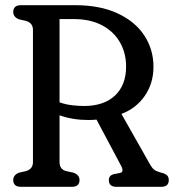

<svg xmlns="http://www.w3.org/2000/svg" viewBox="-20 -720 677 740"><path d="M571.5 -462.5Q571.5 -399 538 -350.5Q504.5 -302 448 -281L559 -85Q566.5 -72 574.2 -66Q582 -60 598 -55.5Q617 -51 623.8 -44.2Q630.5 -37.5 630.5 -26Q630.5 0 601 0H428.5Q399.5 0 399.5 -26Q399.5 -43 417 -48.5L443 -53.5Q459 -57.5 447 -80.5L352 -259Q337 -257.5 319.5 -257.5Q261 -257.5 209.5 -275.5V-95Q209.5 -68.5 233.5 -61L263 -54.5Q286.5 -46 286.5 -26Q286.5 0 256.5 0H61Q31 0 31 -26Q31 -46 53.5 -54.5L80 -60.5Q107 -68.5 107 -95V-605Q107 -631.5 80 -639.5L53.5 -645.5Q31 -654 31 -674Q31 -700 61 -700H269.5Q365.5 -700 433.2 -668.5Q501 -637 536.2 -583.2Q571.5 -529.5 571.5 -462.5ZM209.5 -646.5V-325.5Q234 -317 259.2 -314.2Q284.5 -311.5 303.5 -311.5Q380.5 -311.5 423.2 -351.8Q466 -392 466 -463.5Q466 -516 442 -557.5Q418 -599 372.8 -622.8Q327.5 -646.5 264.5 -646.5Z"/></svg>

Font: Fraunces 144pt SuperSoft
Style: Regular
Weight: 400
Version: Version 1.000;[b76b70a41]